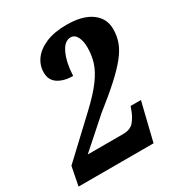

<svg xmlns="http://www.w3.org/2000/svg" viewBox="-182 -838 883 951"><g transform="rotate(-30 259.5 -362.0)"><path d="M-10 0 11 -107 218 -301Q282 -361 315.5 -407Q349 -453 361 -492.5Q373 -532 373 -575Q373 -612 360.5 -636Q348 -660 325 -660Q289 -660 266.5 -610.5Q244 -561 241 -488Q190 -488 156.5 -509.5Q123 -531 123 -575Q123 -616 147.5 -649.5Q172 -683 220 -703.5Q268 -724 338 -724Q429 -724 479 -688Q529 -652 529 -590Q529 -551 516.5 -516.5Q504 -482 474.5 -445Q445 -408 395 -362.5Q345 -317 270 -258L109 -115H311Q354 -115 374.5 -140.5Q395 -166 406 -198L413 -217H472L419 0Z"/></g></svg>

Font: Noto Serif Tamil Condensed ExtraBold
Style: Italic
Weight: 800
Width: 3
Italic angle: -12°
Designer: Indian Type Foundry, Tom Grace, and the Monotype Design Team
Foundry: Monotype Imaging Inc.
Version: Version 2.003; ttfautohint (v1.8.4.7-5d5b)